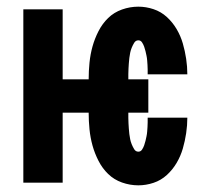

<svg xmlns="http://www.w3.org/2000/svg" viewBox="-20 -548 640 576"><path d="M395 8Q370 8 346 -0.5Q322 -9 304.5 -26Q287 -43 275.5 -65.5Q264 -88 257.5 -111.5Q251 -135 248.5 -160Q246 -185 246 -210H168V0H50V-520H168V-310H246Q246 -335 248.5 -360Q251 -385 257.5 -408.5Q264 -432 275.5 -454.5Q287 -477 304.5 -494Q322 -511 346 -519.5Q370 -528 395 -528Q418 -528 440.5 -520.5Q463 -513 480.5 -497Q498 -481 510 -460.5Q522 -440 528.5 -417.5Q535 -395 538.5 -371.5Q542 -348 542 -325H423Q423 -332 423 -339Q423 -346 422.5 -353Q422 -360 421.5 -367Q421 -374 419.5 -381Q418 -388 416.5 -394.5Q415 -401 412.5 -408Q410 -415 406 -421Q402 -427 395 -427Q387 -427 382.5 -419.5Q378 -412 375 -404.5Q372 -397 370.5 -389.5Q369 -382 368 -374Q367 -366 366.5 -358Q366 -350 365.5 -342Q365 -334 365 -326Q365 -318 365 -310H425V-210H365Q365 -202 365 -194Q365 -186 365.5 -178Q366 -170 366.5 -162Q367 -154 368 -146Q369 -138 370.5 -130.5Q372 -123 375 -115.5Q378 -108 382.5 -100.5Q387 -93 395 -93Q402 -93 406 -99Q410 -105 412.5 -112Q415 -119 416.5 -125.5Q418 -132 419.5 -139Q421 -146 421.5 -153Q422 -160 422.5 -167Q423 -174 423 -181Q423 -188 423 -195H542Q542 -172 538.5 -148.5Q535 -125 528.5 -102.5Q522 -80 510 -59.5Q498 -39 480.5 -23Q463 -7 440.5 0.5Q418 8 395 8Z"/></svg>

Font: Iosevka Custom Extended
Style: Bold
Weight: 700
Width: 7
Monospace: yes
Designer: Belleve Invis
Foundry: Belleve Invis
Version: Version 11.2.4; ttfautohint (v1.8.4)